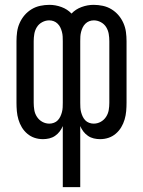

<svg xmlns="http://www.w3.org/2000/svg" viewBox="-20 -562 590 792"><path d="M239 210V-42Q234 -30 226 -19.5Q218 -9 207 -1.5Q196 6 183 9Q170 12 157 12Q139 12 122.5 6.5Q106 1 92.5 -10.5Q79 -22 70 -37Q61 -52 56 -69Q51 -86 49.5 -103.5Q48 -121 48 -138V-392Q48 -411 50.5 -430Q53 -449 61 -467Q69 -485 81.5 -499.5Q94 -514 110.5 -524Q127 -534 146 -538Q165 -542 184 -542Q209 -542 233.5 -533Q258 -524 275 -506Q292 -524 316.5 -533Q341 -542 366 -542Q385 -542 404 -538Q423 -534 439.5 -524Q456 -514 468.5 -499.5Q481 -485 489 -467Q497 -449 499.5 -430Q502 -411 502 -392V-138Q502 -121 500.5 -103.5Q499 -86 494 -69Q489 -52 480 -37Q471 -22 457.5 -10.5Q444 1 427.5 6.5Q411 12 393 12Q380 12 367 9Q354 6 343 -1.5Q332 -9 324 -19.5Q316 -30 311 -42V210ZM184 -52Q193 -52 202.5 -55.5Q212 -59 218.5 -66Q225 -73 229 -81.5Q233 -90 235.5 -99.5Q238 -109 238.5 -118.5Q239 -128 239 -138V-392Q239 -402 238.5 -411.5Q238 -421 235.5 -430.5Q233 -440 229 -448.5Q225 -457 218 -464Q211 -471 202 -474.5Q193 -478 183 -478Q168 -478 154 -470.5Q140 -463 132 -450Q124 -437 121.5 -422Q119 -407 119 -392V-138Q119 -123 121.5 -108Q124 -93 132.5 -80Q141 -67 154.5 -59.5Q168 -52 184 -52ZM366 -52Q382 -52 395.5 -59.5Q409 -67 417.5 -80Q426 -93 428.5 -108Q431 -123 431 -138V-392Q431 -407 428.5 -422Q426 -437 418 -450Q410 -463 396 -470.5Q382 -478 367 -478Q357 -478 348 -474.5Q339 -471 332 -464Q325 -457 321 -448.5Q317 -440 314.5 -430.5Q312 -421 311.5 -411.5Q311 -402 311 -392V-138Q311 -128 311.5 -118.5Q312 -109 314.5 -99.5Q317 -90 321 -81.5Q325 -73 331.5 -66Q338 -59 347.5 -55.5Q357 -52 366 -52Z"/></svg>

Font: Lode Term
Style: Regular
Weight: 400
Monospace: yes
Designer: Belleve Invis
Foundry: Belleve Invis
Version: Version 29.2.0